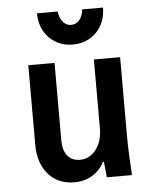

<svg xmlns="http://www.w3.org/2000/svg" viewBox="-55 -818 709 875"><g transform="rotate(-5 300.0 -381.0)"><path d="M507 -180V-540H387V-225Q387 -195 379.5 -170.5Q372 -146 358 -128Q344 -110 325.5 -100Q307 -90 284 -90Q248 -90 227.5 -115Q207 -140 207 -185V-540H87V-175Q87 -133 98.5 -99Q110 -65 131.5 -40.5Q153 -16 183 -3Q213 10 250 10Q289 10 320 -5Q351 -20 372.5 -47.5Q394 -75 405.5 -115Q417 -155 417 -205L362 -71H392Q394 -54 395.5 -36.5Q397 -19 399 0H514Q511 -48 509 -95Q507 -142 507 -180ZM242 -772H147Q147 -738 158 -709.5Q169 -681 189.5 -660Q210 -639 237.5 -627.5Q265 -616 298 -616Q331 -616 358.5 -627.5Q386 -639 406.5 -660Q427 -681 438 -709.7Q449 -738.3 449 -772H354Q351 -742 335.8 -724Q320.6 -706 298 -706Q275.4 -706 260.2 -724Q245 -742 242 -772Z"/></g></svg>

Font: CommitMonoV142 ExtLt
Style: Regular
Weight: 200
Monospace: yes
Designer: Eigil Nikolajsen
Foundry: Eigil Nikolajsen
Version: Version 1.142